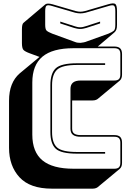

<svg xmlns="http://www.w3.org/2000/svg" viewBox="-20 -1008 768 1147"><path d="M534 119H290Q159 119 96.5 51Q34 -17 34 -125V-406Q34 -461 50 -501.5Q66 -542 97 -569L216 -668L159 -689Q129 -700 120 -710Q111 -720 111 -751V-832Q111 -849 113.5 -859Q116 -869 122 -873L251 -982Q256 -986 266.5 -986.5Q277 -987 295 -982L432 -942Q448 -938 460 -938Q472 -938 488 -942L625 -982Q658 -992 668.5 -984.5Q679 -977 679 -941V-860Q679 -841 675 -831Q671 -821 663 -814L564 -730H663Q687 -730 698 -719Q709 -708 709 -684V-563Q709 -550 705.5 -541Q702 -532 695 -526L565 -418Q561 -414 552.5 -411Q544 -408 534 -408H411V-239Q411 -218 424 -209.5Q437 -201 462 -201H663Q687 -201 698 -190Q709 -179 709 -155V-36Q709 -23 705.5 -14Q702 -5 695 1L565 109Q561 113 552.5 116Q544 119 534 119ZM491 -932Q474 -928 460 -928Q446 -928 429 -932L292 -972Q266 -980 258 -974Q250 -968 250 -941V-860Q250 -833 258.5 -825Q267 -817 292 -807L429 -757Q436 -754 444 -753Q452 -752 461 -752Q470 -753 480.5 -755Q491 -757 500 -761L628 -807Q652 -817 660.5 -825Q669 -833 669 -860V-941Q669 -968 661 -974Q653 -980 628 -972ZM340 -879 427 -851Q434 -849 441.5 -847Q449 -845 459 -845Q469 -845 476.5 -847Q484 -849 491 -851L578 -879V-868L495 -841Q486 -839 478 -837Q470 -835 459 -835Q448 -835 440 -837Q432 -839 423 -841L340 -868ZM663 0Q682 0 690.5 -8.5Q699 -17 699 -36V-155Q699 -174 690.5 -182.5Q682 -191 663 -191H462Q431 -191 416 -202.5Q401 -214 401 -239V-477Q401 -502 416 -514.5Q431 -527 462 -527H663Q682 -527 690.5 -535.5Q699 -544 699 -563V-684Q699 -703 690.5 -711.5Q682 -720 663 -720H419Q294 -720 233.5 -669.5Q173 -619 173 -515V-204Q173 -100 233.5 -50Q294 0 419 0ZM608 -100V-90H441Q344 -90 312.5 -120Q281 -150 281 -219V-499Q281 -570 313 -600Q345 -630 441 -630H608V-620H441Q353 -620 322 -592.5Q291 -565 291 -499V-219Q291 -154 321 -127Q351 -100 441 -100Z"/></svg>

Font: Bungee Shade
Style: Regular
Weight: 400
Designer: David Jonathan Ross
Foundry: David Jonathan Ross
Version: Version 1.001;PS 1.0;hotconv 1.0.72;makeotf.lib2.5.5900